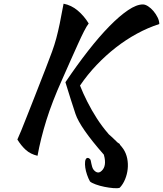

<svg xmlns="http://www.w3.org/2000/svg" viewBox="-20 -762 882 1039"><path d="M183 81Q145 72 120 49.5Q95 27 74 -7Q83 -26 95.5 -57Q108 -88 126 -133.5Q144 -179 169 -242.5Q194 -306 227 -391Q248 -445 261.5 -482Q275 -519 284.5 -554.5Q294 -590 303 -633Q312 -676 324 -742Q366 -734 400.5 -705Q435 -676 460 -635Q449 -621 434.5 -592.5Q420 -564 402 -524Q384 -484 362 -435Q340 -386 316 -331Q262 -211 231 -111.5Q200 -12 183 81ZM542 75Q413 -72 388.5 -145.5Q364 -219 334 -317Q396 -409 456.5 -486.5Q517 -564 572 -620Q627 -676 673 -707Q719 -738 753 -738Q766 -738 781.5 -728Q797 -718 810.5 -702Q824 -686 833 -667.5Q842 -649 842 -632Q780 -612 720.5 -579.5Q661 -547 606.5 -504.5Q552 -462 502.5 -410Q453 -358 413 -299Q429 -258 452.5 -211.5Q476 -165 504 -121.5Q532 -78 564 -41Q566 -38 569 -35Q578 -27 587 -19Q602 -5 616 9Q623 14 629 18Q628 19 628 20Q639 32 648 45Q663 68 668.5 96Q674 124 671 152.5Q668 181 657 208Q646 235 628 254Q617 258 593.5 256Q570 254 545 249Q520 244 498 236Q476 228 467 220Q458 204 451 183.5Q444 163 441.5 145Q439 127 440.5 113Q442 99 449 94Q458 89 468 100Q470 102 471.5 109Q473 116 474.5 124Q476 132 478.5 140Q481 148 484 153Q492 165 502.5 169.5Q513 174 523 168Q556 146 546 92Q544 84 542 75Z"/></svg>

Font: Sweet Mavka Script
Style: Regular
Weight: 500
Designer: Pablo Impallari/Anastassiya Vishnevskaya
Foundry: Pablo Impallari/ Anastassiya Vishnevskaya
Version: Version 2.0/www.impallari.com/   behance.net/sweetcherry